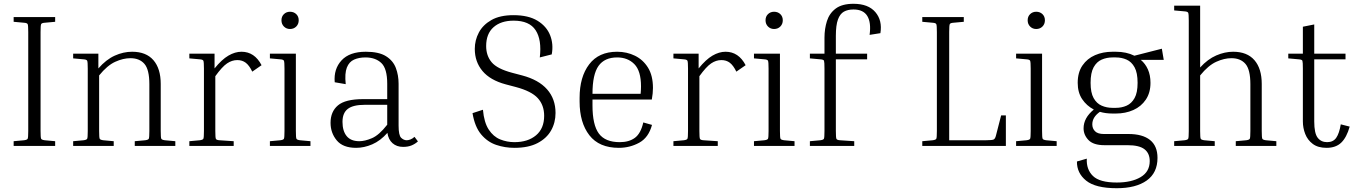

<svg xmlns="http://www.w3.org/2000/svg" viewBox="-20 -770 7167 1013"><path d="M52 -655V-680H271V-655L216 -650Q200 -649 197 -642.5Q194 -636 194 -601V-79Q194 -44 197 -38Q200 -32 216 -30L271 -25V0H52V-25L107 -30Q123 -32 126 -38Q129 -44 129 -79V-601Q129 -636 126 -642.5Q123 -649 107 -650Z M905 -25V0H691V-25L746 -30Q762 -32 765 -38Q768 -44 768 -79V-326Q768 -403 742 -433Q716 -463 668 -463Q630 -463 588 -444Q546 -425 503 -372V-79Q503 -44 506 -38Q509 -32 525 -30L580 -25V0H366V-25L421 -30Q437 -32 440 -38Q443 -44 443 -79V-408Q443 -443 440 -449.5Q437 -456 421 -457L366 -462V-487H499V-409Q540 -456 585.5 -476.5Q631 -497 677 -497Q751 -497 789.5 -452.5Q828 -408 828 -327V-79Q828 -44 831 -38Q834 -32 850 -30Z M979 -462V-487H1112V-409Q1150 -456 1185 -476.5Q1220 -497 1254 -497Q1323 -497 1360 -426L1311 -392Q1295 -425 1276.5 -439Q1258 -453 1232 -453Q1204 -453 1178 -435.5Q1152 -418 1116 -368V-79Q1116 -44 1119 -37.5Q1122 -31 1138 -30L1213 -25V0H979V-25L1034 -30Q1050 -32 1053 -38Q1056 -44 1056 -79V-408Q1056 -443 1053 -449.5Q1050 -456 1034 -457Z M1510 -617Q1491 -617 1478 -630Q1465 -643 1465 -663Q1465 -683 1478 -695.5Q1491 -708 1510 -708Q1530 -708 1543 -695.5Q1556 -683 1556 -663Q1556 -643 1543 -630Q1530 -617 1510 -617ZM1404 -462V-487H1541V-79Q1541 -44 1544 -38Q1547 -32 1563 -30L1618 -25V0H1404V-25L1459 -30Q1475 -32 1478 -38Q1481 -44 1481 -79V-408Q1481 -443 1478 -449.5Q1475 -456 1459 -457Z M2107 5Q2073 5 2051 -14.5Q2029 -34 2024 -69Q1987 -27 1944 -8.5Q1901 10 1859 10Q1789 10 1756.5 -29.5Q1724 -69 1724 -122Q1724 -181 1763 -214Q1802 -247 1896 -247H2023V-328Q2023 -408 1992 -437.5Q1961 -467 1908 -467Q1874 -467 1848 -455.5Q1822 -444 1810 -413.5Q1798 -383 1804 -326L1746 -336Q1740 -406 1782 -451.5Q1824 -497 1910 -497Q1979 -497 2016.5 -473.5Q2054 -450 2068.5 -411.5Q2083 -373 2083 -328V-107Q2083 -56 2096.5 -43Q2110 -30 2126 -30Q2134 -30 2145 -34Q2156 -38 2167 -48L2185 -24Q2171 -11 2152 -3Q2133 5 2107 5ZM1876 -25Q1905 -25 1942.5 -41Q1980 -57 2023 -112V-217H1904Q1843 -217 1815 -195.5Q1787 -174 1787 -127Q1787 -79 1809 -52Q1831 -25 1876 -25Z M2694 -20Q2765 -20 2808 -56Q2851 -92 2851 -159Q2851 -215 2817.5 -252Q2784 -289 2701 -311L2648 -325Q2566 -347 2525.5 -395.5Q2485 -444 2485 -512Q2485 -558 2506.5 -598.5Q2528 -639 2573 -664.5Q2618 -690 2689 -690Q2768 -690 2816 -660.5Q2864 -631 2882.5 -584Q2901 -537 2891 -483L2828 -467Q2839 -560 2806 -610.5Q2773 -661 2690 -661Q2623 -661 2584 -626.5Q2545 -592 2545 -527Q2545 -476 2574 -441.5Q2603 -407 2682 -386L2735 -372Q2822 -349 2866.5 -298.5Q2911 -248 2911 -174Q2911 -123 2887.5 -81.5Q2864 -40 2816 -15Q2768 10 2694 10Q2644 10 2598 -5.5Q2552 -21 2518.5 -61Q2485 -101 2473 -173L2528 -191Q2534 -124 2558.5 -86.5Q2583 -49 2619 -34.5Q2655 -20 2694 -20Z M3420 -111Q3402 -44 3352.5 -17Q3303 10 3245 10Q3141 10 3089.5 -56.5Q3038 -123 3038 -234V-254Q3038 -364 3088.5 -430.5Q3139 -497 3236 -497Q3287 -497 3330 -476Q3373 -455 3399 -413Q3425 -371 3425 -306Q3425 -278 3419 -245H3106V-214Q3106 -111 3139.5 -65.5Q3173 -20 3250 -20Q3299 -20 3330 -43Q3361 -66 3374 -124ZM3236 -467Q3170 -467 3138 -422.5Q3106 -378 3106 -275H3360Q3361 -287 3361.5 -296.5Q3362 -306 3362 -314Q3362 -396 3327 -431.5Q3292 -467 3236 -467Z M3533 -462V-487H3666V-409Q3704 -456 3739 -476.5Q3774 -497 3808 -497Q3877 -497 3914 -426L3865 -392Q3849 -425 3830.5 -439Q3812 -453 3786 -453Q3758 -453 3732 -435.5Q3706 -418 3670 -368V-79Q3670 -44 3673 -37.5Q3676 -31 3692 -30L3767 -25V0H3533V-25L3588 -30Q3604 -32 3607 -38Q3610 -44 3610 -79V-408Q3610 -443 3607 -449.5Q3604 -456 3588 -457Z M4064 -617Q4045 -617 4032 -630Q4019 -643 4019 -663Q4019 -683 4032 -695.5Q4045 -708 4064 -708Q4084 -708 4097 -695.5Q4110 -683 4110 -663Q4110 -643 4097 -630Q4084 -617 4064 -617ZM3958 -462V-487H4095V-79Q4095 -44 4098 -38Q4101 -32 4117 -30L4172 -25V0H3958V-25L4013 -30Q4029 -32 4032 -38Q4035 -44 4035 -79V-408Q4035 -443 4032 -449.5Q4029 -456 4013 -457Z M4487 -25V0H4253V-25L4308 -30Q4324 -32 4327 -38Q4330 -44 4330 -79V-408Q4330 -443 4327.5 -449.5Q4325 -456 4308 -457L4253 -462V-487H4330V-571Q4330 -618 4343 -659Q4356 -700 4389.5 -725Q4423 -750 4483 -750Q4561 -750 4598.5 -706Q4636 -662 4625 -595L4568 -586Q4577 -651 4556 -685.5Q4535 -720 4483 -720Q4453 -720 4432.5 -708.5Q4412 -697 4401 -667Q4390 -637 4390 -581V-487H4555V-457H4390V-79Q4390 -44 4393 -37.5Q4396 -31 4412 -30Z M5262 -161H5287V0H4846V-25L4901 -30Q4917 -32 4920 -38Q4923 -44 4923 -79V-601Q4923 -636 4920 -642.5Q4917 -649 4901 -650L4846 -655V-680H5065V-655L5010 -650Q4994 -649 4991 -642.5Q4988 -636 4988 -601V-30H5181Q5216 -30 5223.5 -34.5Q5231 -39 5235 -56Z M5447 -617Q5428 -617 5415 -630Q5402 -643 5402 -663Q5402 -683 5415 -695.5Q5428 -708 5447 -708Q5467 -708 5480 -695.5Q5493 -683 5493 -663Q5493 -643 5480 -630Q5467 -617 5447 -617ZM5341 -462V-487H5478V-79Q5478 -44 5481 -38Q5484 -32 5500 -30L5555 -25V0H5341V-25L5396 -30Q5412 -32 5415 -38Q5418 -44 5418 -79V-408Q5418 -443 5415 -449.5Q5412 -456 5396 -457Z M6087 63Q6087 142 6030 182.5Q5973 223 5872 223Q5760 223 5710.5 183Q5661 143 5662 82L5714 67Q5711 124 5746.5 158.5Q5782 193 5872 193Q5950 193 5998 164.5Q6046 136 6046 80Q6046 39 6018.5 17.5Q5991 -4 5929 -4H5807Q5749 -4 5723 -31Q5697 -58 5697 -93Q5697 -148 5751 -192Q5713 -212 5689.5 -247Q5666 -282 5666 -333Q5666 -388 5691 -424.5Q5716 -461 5757.5 -479Q5799 -497 5850 -497H5867Q5923 -497 5965 -476L6110 -513L6120 -454H5999Q6023 -434 6036.5 -403.5Q6050 -373 6050 -333Q6050 -281 6025.5 -244.5Q6001 -208 5959.5 -189.5Q5918 -171 5867 -171H5850Q5813 -171 5783 -180Q5743 -152 5743 -114Q5743 -92 5757.5 -77.5Q5772 -63 5804 -63H5934Q6008 -63 6047.5 -31.5Q6087 0 6087 63ZM5867 -201Q5898 -201 5924 -212.5Q5950 -224 5966 -252.5Q5982 -281 5982 -333Q5982 -386 5966 -415Q5950 -444 5924 -455.5Q5898 -467 5867 -467H5850Q5819 -467 5792.5 -455.5Q5766 -444 5750 -415Q5734 -386 5734 -333Q5734 -281 5750 -252.5Q5766 -224 5792.5 -212.5Q5819 -201 5850 -201Z M6714 -25V0H6500V-25L6555 -30Q6571 -32 6574 -38Q6577 -44 6577 -79V-326Q6577 -403 6551 -433Q6525 -463 6477 -463Q6439 -463 6397 -444Q6355 -425 6312 -372V-79Q6312 -44 6315 -38Q6318 -32 6334 -30L6389 -25V0H6175V-25L6230 -30Q6246 -32 6249 -38Q6252 -44 6252 -79V-661Q6252 -696 6249 -702.5Q6246 -709 6230 -710L6175 -715V-740H6312V-414Q6352 -458 6397 -477.5Q6442 -497 6486 -497Q6560 -497 6598.5 -452.5Q6637 -408 6637 -327V-79Q6637 -44 6640 -38Q6643 -32 6659 -30Z M7101 -102Q7085 -45 7056.5 -17.5Q7028 10 6979 10Q6934 10 6906.5 -10.5Q6879 -31 6866.5 -63Q6854 -95 6854 -129V-408Q6854 -443 6851.5 -449.5Q6849 -456 6832 -457L6777 -462V-487H6854V-629L6914 -641V-487H7079V-457H6914V-129Q6914 -67 6932 -43.5Q6950 -20 6982 -20Q7014 -20 7030 -43Q7046 -66 7054 -114Z"/></svg>

Font: Inria Serif Light
Style: Regular
Weight: 300
Designer: Black Foundry Team
Foundry: Black Foundry
Version: Version 1.000; ttfautohint (v1.8.3)